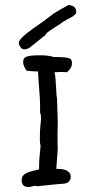

<svg xmlns="http://www.w3.org/2000/svg" viewBox="-20 -748 395 771"><path d="M286 -695Q281 -688 273 -683Q270 -680 263.5 -677Q257 -674 250 -670Q243 -666 236 -662Q229 -658 225 -655Q226 -654 214 -647Q202 -640 179 -624Q164 -614 162 -607Q151 -599 135 -585.5Q119 -572 98 -556Q74 -542 62 -559Q58 -565 56 -571Q54 -577 58.5 -585Q63 -593 76 -604.5Q89 -616 115 -635Q118 -637 122 -639.5Q126 -642 131 -646Q156 -663 196 -694Q209 -702 223.5 -710.5Q238 -719 255 -728Q273 -727 282 -716Q287 -708 286 -695ZM232 -10Q217 -9 206 -8Q195 -7 184.5 -6Q174 -5 161.5 -3.5Q149 -2 130 0Q124 -2 121 -2Q117 -2 109 0.5Q101 3 95 3Q67 3 67 -24Q67 -36 72.5 -42.5Q78 -49 87 -53.5Q96 -58 109 -61Q122 -64 137 -68V-79Q137 -111 143 -162Q140 -172 140 -188Q140 -224 142.5 -246.5Q145 -269 145 -270Q145 -288 141 -295V-321Q141 -340 139.5 -361.5Q138 -383 136.5 -402Q135 -421 134 -435.5Q133 -450 133 -456V-461Q114 -461 87 -464Q73 -484 73 -498Q73 -505 75 -510.5Q77 -516 84.5 -519.5Q92 -523 105.5 -524.5Q119 -526 143 -526Q160 -526 173.5 -524Q187 -522 196 -519Q219 -519 233.5 -518Q248 -517 256 -514.5Q264 -512 266.5 -507Q269 -502 269 -494Q269 -475 249 -458Q244 -458 238.5 -458.5Q233 -459 227 -459Q221 -459 214 -458.5Q207 -458 199 -458Q202 -445 203 -430Q204 -415 205 -400.5Q206 -386 206.5 -373.5Q207 -361 209 -353L212 -256Q211 -232 211 -213.5Q211 -195 211 -182Q211 -154 212 -151L206 -70Q212 -70 222 -69.5Q232 -69 241 -66Q250 -63 257 -56.5Q264 -50 264 -38Q264 -27 256.5 -19Q249 -11 232 -10Z"/></svg>

Font: Gaegu
Style: Accents-Regular
Weight: 400
Designer: JIKJI
Foundry: JIKJI
Version: Version 1.00